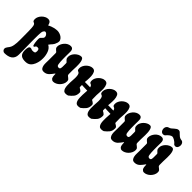

<svg xmlns="http://www.w3.org/2000/svg" viewBox="-2 -1556 2577 2577"><g transform="rotate(45 1286.5 -267.5)"><path d="M32 -246Q30 -319 26 -336.5Q22 -354 16 -362Q10 -370 3 -372.5Q-4 -375 -10 -378.5Q-16 -382 -20 -390.5Q-24 -399 -24 -419Q-24 -441 -13 -464Q-2 -487 16 -505Q34 -523 56.5 -534.5Q79 -546 102 -546Q136 -546 150 -519Q158 -503 162 -483Q201 -504 239 -513Q278 -522 303 -522Q322 -522 345 -514.5Q368 -507 386.5 -493Q405 -479 414.5 -458.5Q424 -438 417 -413Q409 -387 401.5 -373Q394 -359 385.5 -349Q377 -339 367.5 -329Q358 -319 346 -301Q390 -277 408.5 -227Q427 -177 427 -124Q427 -95 423 -67.5Q419 -40 405.5 -6Q392 28 366 52Q340 76 297 78Q235 81 205.5 56.5Q176 32 176 -28Q176 -40 177 -53Q178 -66 181.5 -77.5Q185 -89 191.5 -96.5Q198 -104 209 -104Q218 -104 223 -102.5Q228 -101 232 -99Q236 -97 241 -95.5Q246 -94 256 -94Q282 -94 292.5 -100.5Q303 -107 303 -133Q303 -150 297 -162.5Q291 -175 273 -175Q259 -175 251.5 -171.5Q244 -168 241 -160Q238 -152 233 -148.5Q228 -145 222 -145Q215 -145 210.5 -159.5Q206 -174 203 -193.5Q200 -213 199 -231.5Q198 -250 198 -259Q198 -280 206 -290Q214 -300 223 -307.5Q232 -315 238.5 -325Q245 -335 241 -355Q238 -368 225 -382.5Q212 -397 197.5 -397Q183 -397 171.5 -376.5Q160 -356 160 -299L159 -195Q159 -151 160 -102.5Q161 -54 161.5 -13.5Q162 27 162 72Q162 107 149.5 131Q137 155 116 169Q95 183 67.5 189Q40 195 10 195Q-7 195 -20 182Q-33 169 -33 152Q-33 140 -27.5 129.5Q-22 119 -15 109.5Q-8 100 -0.5 90.5Q7 81 12 70Q21 50 25.5 26Q30 2 31.5 -23Q33 -48 33 -72.5Q33 -97 33 -119Q33 -153 32 -246Z M574 -503Q593 -503 603 -495.5Q613 -488 617.5 -476.5Q622 -465 622.5 -451Q623 -437 623 -423Q623 -413 622.5 -393.5Q622 -374 622 -350.5Q622 -327 622.5 -301.5Q623 -276 624.5 -253.5Q626 -231 629 -214.5Q632 -198 637 -192Q646 -181 660 -181Q683 -181 687.5 -196.5Q692 -212 692 -231V-293Q690 -298 689.5 -304Q689 -310 683 -312Q674 -321 668 -326.5Q662 -332 657.5 -338Q653 -344 651 -352.5Q649 -361 649 -376Q649 -399 660 -421.5Q671 -444 689 -462Q707 -480 729.5 -491.5Q752 -503 775 -503Q791 -503 800.5 -490Q810 -477 815 -456Q820 -435 821.5 -409.5Q823 -384 822.5 -360Q822 -336 821 -315.5Q820 -295 820 -284V-219Q820 -201 828.5 -193Q837 -185 847 -178.5Q857 -172 865.5 -162Q874 -152 874 -130Q874 -105 862.5 -81Q851 -57 832.5 -38Q814 -19 790 -7.5Q766 4 742 4Q723 4 713 -9Q705 -14 700.5 -24.5Q696 -35 694 -47.5Q692 -60 692 -72Q692 -84 692 -93H685Q672 -76 660 -59.5Q648 -43 633.5 -29.5Q619 -16 601 -8Q583 0 558 0Q530 0 517 -17Q504 -34 499.5 -58Q495 -82 496 -108Q497 -134 497 -153V-291Q497 -303 489.5 -309.5Q482 -316 473 -323Q464 -330 456.5 -340Q449 -350 449 -369Q449 -393 459.5 -416.5Q470 -440 487 -459.5Q504 -479 527 -491Q550 -503 574 -503Z M1149 -294Q1145 -310 1139 -318Q1133 -326 1126 -328.5Q1119 -331 1113 -334.5Q1107 -338 1103 -346.5Q1099 -355 1099 -375Q1099 -397 1110 -420Q1121 -443 1139 -461Q1157 -479 1179.5 -490.5Q1202 -502 1225 -502Q1259 -502 1272.5 -475Q1286 -448 1288 -411.5Q1290 -375 1286.5 -338Q1283 -301 1283 -282L1284 -202Q1284 -194 1292 -189.5Q1300 -185 1309.5 -179.5Q1319 -174 1327 -165.5Q1335 -157 1335 -142Q1335 -93 1311.5 -63.5Q1288 -34 1252 -7Q1232 0 1209 0Q1187 0 1174 -13.5Q1161 -27 1155 -49Q1149 -71 1148 -98Q1147 -125 1148 -152Q1149 -179 1151 -203Q1153 -222 1153 -235Q1134 -235 1086 -237Q1064 -238 1049 -239V-202Q1049 -194 1057 -189.5Q1065 -185 1074.5 -179.5Q1084 -174 1092 -165.5Q1100 -157 1100 -142Q1100 -93 1076.5 -63.5Q1053 -34 1017 -7Q997 0 974 0Q952 0 939 -13.5Q926 -27 920 -49Q914 -71 913 -98Q912 -125 913 -152Q914 -179 916 -203Q918 -227 918 -242Q918 -275 914 -292.5Q910 -310 904 -318Q898 -326 891 -328.5Q884 -331 878 -334.5Q872 -338 868 -346.5Q864 -355 864 -375Q864 -397 875 -420Q886 -443 904 -461Q922 -479 944.5 -490.5Q967 -502 990 -502Q1024 -502 1037.5 -475Q1051 -448 1053 -411.5Q1055 -375 1052 -338Q1049 -312 1048 -295H1093Q1128 -294 1149 -294Z M1590 -294Q1586 -310 1580 -318Q1574 -326 1567 -328.5Q1560 -331 1554 -334.5Q1548 -338 1544 -346.5Q1540 -355 1540 -375Q1540 -397 1551 -420Q1562 -443 1580 -461Q1598 -479 1620.5 -490.5Q1643 -502 1666 -502Q1700 -502 1713.5 -475Q1727 -448 1729 -411.5Q1731 -375 1727.5 -338Q1724 -301 1724 -282L1725 -202Q1725 -194 1733 -189.5Q1741 -185 1750.5 -179.5Q1760 -174 1768 -165.5Q1776 -157 1776 -142Q1776 -93 1752.5 -63.5Q1729 -34 1693 -7Q1673 0 1650 0Q1628 0 1615 -13.5Q1602 -27 1596 -49Q1590 -71 1589 -98Q1588 -125 1589 -152Q1590 -179 1592 -203Q1594 -222 1594 -235Q1575 -235 1527 -237Q1505 -238 1490 -239V-202Q1490 -194 1498 -189.5Q1506 -185 1515.5 -179.5Q1525 -174 1533 -165.5Q1541 -157 1541 -142Q1541 -93 1517.5 -63.5Q1494 -34 1458 -7Q1438 0 1415 0Q1393 0 1380 -13.5Q1367 -27 1361 -49Q1355 -71 1354 -98Q1353 -125 1354 -152Q1355 -179 1357 -203Q1359 -227 1359 -242Q1359 -275 1355 -292.5Q1351 -310 1345 -318Q1339 -326 1332 -328.5Q1325 -331 1319 -334.5Q1313 -338 1309 -346.5Q1305 -355 1305 -375Q1305 -397 1316 -420Q1327 -443 1345 -461Q1363 -479 1385.5 -490.5Q1408 -502 1431 -502Q1465 -502 1478.5 -475Q1492 -448 1494 -411.5Q1496 -375 1493 -338Q1490 -312 1489 -295H1534Q1569 -294 1590 -294Z M1877 -503Q1896 -503 1906 -495.5Q1916 -488 1920.5 -476.5Q1925 -465 1925.5 -451Q1926 -437 1926 -423Q1926 -413 1925.5 -393.5Q1925 -374 1925 -350.5Q1925 -327 1925.5 -301.5Q1926 -276 1927.5 -253.5Q1929 -231 1932 -214.5Q1935 -198 1940 -192Q1949 -181 1963 -181Q1986 -181 1990.5 -196.5Q1995 -212 1995 -231V-293Q1993 -298 1992.5 -304Q1992 -310 1986 -312Q1977 -321 1971 -326.5Q1965 -332 1960.5 -338Q1956 -344 1954 -352.5Q1952 -361 1952 -376Q1952 -399 1963 -421.5Q1974 -444 1992 -462Q2010 -480 2032.5 -491.5Q2055 -503 2078 -503Q2094 -503 2103.5 -490Q2113 -477 2118 -456Q2123 -435 2124.5 -409.5Q2126 -384 2125.5 -360Q2125 -336 2124 -315.5Q2123 -295 2123 -284V-219Q2123 -201 2131.5 -193Q2140 -185 2150 -178.5Q2160 -172 2168.5 -162Q2177 -152 2177 -130Q2177 -105 2165.5 -81Q2154 -57 2135.5 -38Q2117 -19 2093 -7.5Q2069 4 2045 4Q2026 4 2016 -9Q2008 -14 2003.5 -24.5Q1999 -35 1997 -47.5Q1995 -60 1995 -72Q1995 -84 1995 -93H1988Q1975 -76 1963 -59.5Q1951 -43 1936.5 -29.5Q1922 -16 1904 -8Q1886 0 1861 0Q1833 0 1820 -17Q1807 -34 1802.5 -58Q1798 -82 1799 -108Q1800 -134 1800 -153V-291Q1800 -303 1792.5 -309.5Q1785 -316 1776 -323Q1767 -330 1759.5 -340Q1752 -350 1752 -369Q1752 -393 1762.5 -416.5Q1773 -440 1790 -459.5Q1807 -479 1830 -491Q1853 -503 1877 -503Z M2298 -503Q2317 -503 2327 -495.5Q2337 -488 2341.5 -476.5Q2346 -465 2346.5 -451Q2347 -437 2347 -423Q2347 -413 2346.5 -393.5Q2346 -374 2346 -350.5Q2346 -327 2346.5 -301.5Q2347 -276 2348.5 -253.5Q2350 -231 2353 -214.5Q2356 -198 2361 -192Q2370 -181 2384 -181Q2407 -181 2411.5 -196.5Q2416 -212 2416 -231V-293Q2414 -298 2413.5 -304Q2413 -310 2407 -312Q2398 -321 2392 -326.5Q2386 -332 2381.5 -338Q2377 -344 2375 -352.5Q2373 -361 2373 -376Q2373 -399 2384 -421.5Q2395 -444 2413 -462Q2431 -480 2453.5 -491.5Q2476 -503 2499 -503Q2515 -503 2524.5 -490Q2534 -477 2539 -456Q2544 -435 2545.5 -409.5Q2547 -384 2546.5 -360Q2546 -336 2545 -315.5Q2544 -295 2544 -284V-219Q2544 -201 2552.5 -193Q2561 -185 2571 -178.5Q2581 -172 2589.5 -162Q2598 -152 2598 -130Q2598 -105 2586.5 -81Q2575 -57 2556.5 -38Q2538 -19 2514 -7.5Q2490 4 2466 4Q2447 4 2437 -9Q2429 -14 2424.5 -24.5Q2420 -35 2418 -47.5Q2416 -60 2416 -72Q2416 -84 2416 -93H2409Q2396 -76 2384 -59.5Q2372 -43 2357.5 -29.5Q2343 -16 2325 -8Q2307 0 2282 0Q2254 0 2241 -17Q2228 -34 2223.5 -58Q2219 -82 2220 -108Q2221 -134 2221 -153V-291Q2221 -303 2213.5 -309.5Q2206 -316 2197 -323Q2188 -330 2180.5 -340Q2173 -350 2173 -369Q2173 -393 2183.5 -416.5Q2194 -440 2211 -459.5Q2228 -479 2251 -491Q2274 -503 2298 -503ZM2313 -547Q2293 -537 2277.5 -540Q2262 -543 2252 -554.5Q2242 -566 2238 -582.5Q2234 -599 2237 -614.5Q2240 -630 2251 -643Q2262 -656 2281 -660Q2297 -664 2311 -676Q2325 -688 2338.5 -700Q2352 -712 2366 -721Q2380 -730 2396 -730Q2412 -730 2422.5 -720.5Q2433 -711 2444.5 -699Q2456 -687 2471 -675.5Q2486 -664 2510 -660Q2529 -660 2540.5 -649Q2552 -638 2556.5 -622.5Q2561 -607 2558.5 -590Q2556 -573 2548 -560.5Q2540 -548 2525.5 -543Q2511 -538 2492 -547Q2470 -575 2441.5 -591.5Q2413 -608 2397 -608Q2379 -607 2356 -590Q2333 -573 2313 -547Z"/></g></svg>

Font: r_Neptun CAT
Style: Regular
Weight: 400
Foundry: Peter Wiegel, CAT-Fonts
Version: Version 1.000;June 8, 2024;FontCreator 14.0.0.2814 32-bit